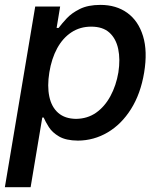

<svg xmlns="http://www.w3.org/2000/svg" viewBox="-49 -573 645 797"><path d="M-28.8 204.1 97.2 -545.9H200.7L186 -457H194.3Q207 -474.1 227.8 -496.6Q248.5 -519 282.7 -535.9Q316.9 -552.7 367.7 -552.7Q433.6 -552.7 479.5 -519.5Q525.4 -486.3 544.7 -423.3Q564 -360.4 549.3 -271.5Q534.7 -183.6 494.9 -120.4Q455.1 -57.1 397.9 -23.4Q340.8 10.3 274.4 10.7Q225.1 10.3 196.5 -6.3Q168 -22.9 153.8 -45.4Q139.6 -67.9 132.3 -85H126.5L78.1 204.1ZM266.6 -79.6Q314 -80.1 349.9 -105.2Q385.7 -130.4 409.4 -174.1Q433.1 -217.8 442.4 -272.5Q450.7 -326.7 441.7 -369.6Q432.6 -412.6 405.3 -437.5Q377.9 -462.4 329.6 -462.4Q283.2 -462.4 247.3 -438.7Q211.4 -415 188.2 -372.3Q165 -329.6 155.8 -272.5Q146.5 -215.3 155.8 -171.9Q165 -128.4 192.9 -104.2Q220.7 -80.1 266.6 -79.6Z"/></svg>

Font: Inter Tight Medium
Style: Italic
Weight: 500
Italic angle: -9.39999°
Designer: Rasmus Andersson
Foundry: rsms
Version: Version 3.004